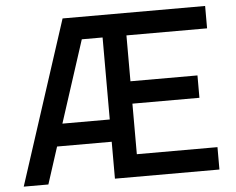

<svg xmlns="http://www.w3.org/2000/svg" viewBox="-51 -781 1035 842"><g transform="rotate(-5 466.0 -360.0)"><path d="M20 0 254 -720H881.5V-621.5H526.5V-419.5H821.5V-321H526.5V-98.5H881.5V0H421.5V-162.5H181L128.5 0ZM213 -260.5H421.5V-621.5H330Z"/></g></svg>

Font: Cns Manrope SemBd
Style: Regular
Weight: 600
Designer: Mikhail Sharanda
Foundry: Mikhail Sharanda
Version: Version 4.504